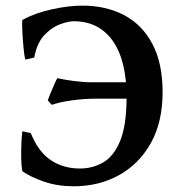

<svg xmlns="http://www.w3.org/2000/svg" viewBox="-20 -650 637 685"><path d="M243.2 14.6Q184.6 14.6 137 -2Q89.4 -18.6 61 -38.1Q58.1 -40.5 56.6 -63.5Q55.2 -86.4 55.7 -118.9Q56.2 -151.4 59.6 -181.6L89.8 -175.3Q116.2 -108.9 160.9 -78.9Q205.6 -48.8 265.1 -48.8Q311 -48.8 348.9 -71Q386.7 -93.3 409.2 -148.7Q431.6 -204.1 431.6 -303.2Q431.6 -434.6 382.1 -504.4Q332.5 -574.2 243.2 -574.2Q223.6 -574.2 193.8 -563.2Q164.1 -552.2 137.9 -524.4Q111.8 -496.6 102.1 -444.8L71.3 -437.5Q68.8 -438.5 66.2 -459.7Q63.5 -481 61.5 -508.3Q59.6 -535.6 59.1 -556.9Q58.6 -578.1 60.5 -579.1Q104.5 -603.5 164.6 -616.7Q224.6 -629.9 273.9 -629.9Q358.9 -629.9 423.3 -595.7Q487.8 -561.5 523.9 -492.9Q560.1 -424.3 560.1 -321.3Q560.1 -213.9 517.8 -138.9Q475.6 -64 403.8 -24.7Q332 14.6 243.2 14.6ZM451.7 -297.9H317.9Q277.8 -297.9 233.9 -291.5Q189.9 -285.2 165 -275.9L150.4 -292Q151.9 -296.9 158.9 -314Q166 -331.1 173.6 -348.6Q181.2 -366.2 184.6 -371.1Q210.9 -365.2 244.9 -360.8Q278.8 -356.4 309.1 -356.4H452.1L464.4 -328.1Z"/></svg>

Font: Gentium Plus
Style: Bold
Weight: 700
Designer: Victor Gaultney, Annie Olsen, Iska Routamaa, Becca Hirsbrunner
Foundry: SIL International
Version: Version 6.101